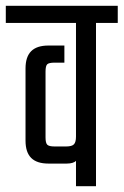

<svg xmlns="http://www.w3.org/2000/svg" viewBox="-40 -642 426 662"><path d="M-20 -622H366V-563H-20ZM222 -594H291V0H222ZM182 -485V-426H148Q129 -426 123 -420.5Q117 -415 117 -395V-168Q117 -149 123 -143Q129 -137 148 -137H188Q208 -137 215 -144.5Q222 -152 222 -171L233 -125Q233 -98 223 -88Q213 -78 190 -78H127Q87 -78 67.5 -97.5Q48 -117 48 -157V-406Q48 -446 67.5 -465.5Q87 -485 127 -485Z"/></svg>

Font: Teko Light Light
Style: Regular
Weight: 300
Version: Version 2.000;gftools[0.9.28.dev9+g7d2139d.d20230707]